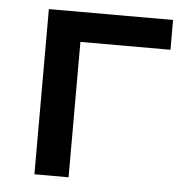

<svg xmlns="http://www.w3.org/2000/svg" viewBox="-44 -574 583 616"><g transform="rotate(5 247.5 -266.0)"><path d="M199 -436H489V-532H89V0H199Z"/></g></svg>

Font: Montserrat-Alt1 SemBd
Style: Regular
Weight: 600
Designer: Differentunic
Foundry: Differentunic
Version: Version 7.222